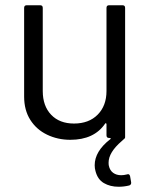

<svg xmlns="http://www.w3.org/2000/svg" viewBox="-20 -526 579 732"><path d="M468 138Q474 138 476 146L480 169V172Q480 178 473 181Q453 186 432 186Q400 186 376 172Q352 158 344 126Q341 116 341 104Q341 51 400 5Q403 4 402 2Q401 0 399 0H396Q386 0 386 -10V-53Q386 -55 384 -56Q382 -57 381 -55Q339 7 248 7Q200 7 159.5 -12.5Q119 -32 95.5 -69Q72 -106 72 -158V-496Q72 -506 82 -506H133Q143 -506 143 -496V-179Q143 -122 175 -88.5Q207 -55 262 -55Q319 -55 352.5 -89Q386 -123 386 -179V-496Q386 -506 396 -506H447Q457 -506 457 -496V-3Q457 1 455 2L444 12Q394 55 394 94Q394 102 395 106Q399 124 411.5 133Q424 142 442 142Q452 142 464 139Z"/></svg>

Font: Barlow
Style: Regular
Weight: 400
Designer: Jeremy Tribby
Foundry: Tribby Type
Version: Version 1.408;December 10, 2018;FontCreator 11.5.0.2430 64-b